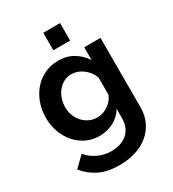

<svg xmlns="http://www.w3.org/2000/svg" viewBox="-223 -852 1080 1197"><g transform="rotate(-30 317.0 -253.5)"><path d="M265 3Q212 3 169 -18Q126 -39 94.5 -75.5Q63 -112 46 -160Q29 -208 29 -262Q29 -319 47 -368Q65 -417 97 -454Q129 -491 174 -512Q219 -533 273 -533Q334 -533 380 -505.5Q426 -478 456 -432V-524H573V-25Q573 33 551 79Q529 125 490.5 157Q452 189 398.5 206Q345 223 282 223Q196 223 137.5 194.5Q79 166 37 114L110 43Q140 80 185.5 101Q231 122 282 122Q313 122 341.5 113.5Q370 105 392 87Q414 69 426.5 41Q439 13 439 -25V-91Q413 -46 366 -21.5Q319 3 265 3ZM310 -104Q332 -104 352 -111Q372 -118 389 -130Q406 -142 419 -158Q432 -174 439 -192V-317Q421 -363 382.5 -391Q344 -419 302 -419Q271 -419 246 -405.5Q221 -392 203 -369.5Q185 -347 175.5 -318Q166 -289 166 -258Q166 -226 177 -198Q188 -170 207.5 -149Q227 -128 253 -116Q279 -104 310 -104ZM280 -604V-730H401V-604Z"/></g></svg>

Font: IngvarSans
Style: Bold
Weight: 700
Version: Version 3.000